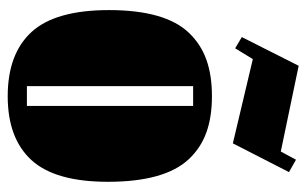

<svg xmlns="http://www.w3.org/2000/svg" viewBox="-167 -608 787 493"><g transform="rotate(90 226.5 -361.5)"><path d="M227.1 12.2Q118.2 12.2 62 -49.1Q5.9 -110.4 5.9 -248Q5.9 -319.8 20.5 -371.3Q35.2 -422.9 64.5 -453.4Q93.8 -483.9 133.5 -498Q173.3 -512.2 227.1 -512.2Q280.3 -512.2 319.8 -498Q359.4 -483.9 388.4 -453.1Q417.5 -422.4 432.1 -370.4Q446.8 -318.4 446.8 -245.1Q446.8 -109.4 390.9 -48.6Q335 12.2 227.1 12.2ZM201.2 -37.1H252V-463.9H201.2ZM148.9 -734.9 369.1 -689 390.1 -728 421.9 -710 348.1 -565.9 131.8 -617.2 104 -571.8 75.2 -588.9Z"/></g></svg>

Font: Lletraferida
Style: Heavy
Weight: 900
Designer: Josep Patau Bellart
Foundry: Josep Patau Bellart
Version: Version 1.000